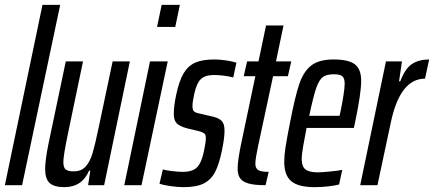

<svg xmlns="http://www.w3.org/2000/svg" viewBox="-25 -763 1788 791"><path d="M-5 0 150 -743H223L66 0Z M161 -66Q161 -104 175 -172L246 -510H317L254 -208Q236 -121 236 -96Q236 -73 245.5 -65Q255 -57 279 -57Q310 -57 328 -77Q346 -97 356.5 -132.5Q367 -168 382 -240L439 -510H510L404 0H338L347 -60H342Q313 8 240 8Q198 8 179.5 -9Q161 -26 161 -66Z M622 -652 641 -743H716L697 -652ZM487 0 593 -510H666L558 0Z M632 -6 646 -65Q654 -62 681 -58.5Q708 -55 728 -55Q768 -55 786.5 -73.5Q805 -92 815 -139Q823 -177 823 -193Q823 -208 817 -213Q811 -218 797 -222L747 -234Q716 -242 703.5 -254.5Q691 -267 691 -293Q691 -327 701 -373Q713 -430 731.5 -461Q750 -492 779.5 -505Q809 -518 858 -518Q881 -518 907 -514Q933 -510 949 -505L936 -444Q894 -454 856 -454Q821 -454 803 -437.5Q785 -421 775 -375Q768 -343 768 -326Q768 -311 773.5 -305Q779 -299 794 -296L854 -282Q878 -276 889 -264Q900 -252 900 -225Q900 -195 890 -146Q878 -87 861.5 -55Q845 -23 815 -7.5Q785 8 732 8Q705 8 675.5 3.5Q646 -1 632 -6Z M954 -69Q954 -103 970 -178L1027 -449H979L993 -510H1040L1071 -658H1143L1112 -510H1175L1161 -449H1100L1038 -160Q1027 -108 1027 -88Q1027 -71 1038 -63Q1049 -55 1082 -55L1069 0Q1022 0 997.5 -7.5Q973 -15 963.5 -29.5Q954 -44 954 -69Z M1146 -96Q1146 -122 1151 -155Q1156 -188 1169 -254Q1190 -363 1207.5 -415.5Q1225 -468 1257 -493Q1289 -518 1349 -518Q1411 -518 1437 -498Q1463 -478 1463 -430Q1463 -378 1437 -255L1433 -236H1238Q1230 -195 1224 -161Q1218 -127 1218 -107Q1218 -77 1233.5 -65Q1249 -53 1284 -53Q1302 -53 1335.5 -56.5Q1369 -60 1385 -63L1372 -3Q1354 2 1325.5 5Q1297 8 1271 8Q1204 8 1175 -16.5Q1146 -41 1146 -96ZM1374 -286 1379 -309Q1385 -338 1390 -370Q1395 -402 1395 -418Q1395 -441 1385 -449Q1375 -457 1351 -457Q1321 -457 1305.5 -446Q1290 -435 1278 -401Q1266 -367 1249 -286Z M1565 -510H1631L1619 -428H1624Q1644 -481 1672.5 -499.5Q1701 -518 1743 -518L1726 -439Q1623 -439 1585 -258L1530 0H1459Z"/></svg>

Font: Saira Ultra Condensed Medium
Style: Italic
Weight: 500
Width: 1
Italic angle: -12°
Designer: Hector Gatti with collaboration of the Omnibus-Type team
Foundry: Omnibus-Type
Version: Version 1.001; ttfautohint (v1.8)